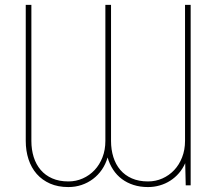

<svg xmlns="http://www.w3.org/2000/svg" viewBox="-20 -747 872 774"><path d="M106.5 -727.3V-179Q106.5 -143.8 115.9 -113.8Q125.4 -83.8 144 -62Q162.6 -40.1 190.5 -27.9Q218.4 -15.6 255.7 -15.6Q286.6 -15.6 313.7 -27.7Q340.9 -39.8 361.2 -61.3Q381.4 -82.7 393.1 -112.7Q404.8 -142.8 404.8 -179V-727.3H427.6V-179Q427.6 -143.8 437 -113.8Q446.4 -83.8 465 -62Q483.7 -40.1 511.5 -27.9Q539.4 -15.6 576.7 -15.6Q607.6 -15.6 634.8 -27.7Q661.9 -39.8 682.2 -61.3Q702.4 -82.7 714.1 -112.7Q725.9 -142.8 725.9 -179V-727.3H748.6V0H728.7L726.6 -89.1Q716.6 -66.8 701.2 -48.8Q685.7 -30.9 666.2 -18.5Q646.7 -6 623.9 0.5Q601.2 7.1 576.7 7.1Q544.7 7.1 518.3 -1.4Q491.8 -9.9 471.2 -25.4Q450.6 -40.8 436.1 -63Q421.5 -85.2 413.7 -112.2Q405.9 -85.2 390.8 -63.2Q375.7 -41.2 354.9 -25.6Q334.2 -9.9 308.9 -1.4Q283.7 7.1 255.7 7.1Q213.8 7.1 181.8 -6.9Q149.9 -21 128 -45.8Q106.2 -70.7 95 -104.8Q83.8 -138.8 83.8 -179V-727.3Z"/></svg>

Font: Inter P Thin
Style: Regular
Weight: 100
Designer: Rasmus Andersson
Foundry: rsms
Version: Version 3.018;git-588b23468